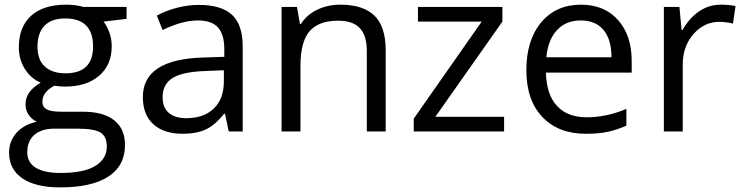

<svg xmlns="http://www.w3.org/2000/svg" viewBox="-20 -565 3195 825"><path d="M523.9 -535.2V-483.9L424.8 -472.2Q438.5 -455.1 449.2 -427.5Q460 -399.9 460 -365.2Q460 -286.6 406.2 -239.7Q352.5 -192.9 258.8 -192.9Q234.9 -192.9 213.9 -196.8Q162.1 -169.4 162.1 -127.9Q162.1 -106 180.2 -95.5Q198.2 -85 242.2 -85H336.9Q423.8 -85 470.5 -48.3Q517.1 -11.7 517.1 58.1Q517.1 147 445.8 193.6Q374.5 240.2 237.8 240.2Q132.8 240.2 75.9 201.2Q19 162.1 19 90.8Q19 42 50.3 6.3Q81.5 -29.3 138.2 -42Q117.7 -51.3 103.8 -70.8Q89.8 -90.3 89.8 -116.2Q89.8 -145.5 105.5 -167.5Q121.1 -189.5 154.8 -210Q113.3 -227.1 87.2 -268.1Q61 -309.1 61 -361.8Q61 -449.7 113.8 -497.3Q166.5 -544.9 263.2 -544.9Q305.2 -544.9 338.9 -535.2ZM97.2 89.8Q97.2 133.3 133.8 155.8Q170.4 178.2 238.8 178.2Q340.8 178.2 389.9 147.7Q439 117.2 439 64.9Q439 21.5 412.1 4.6Q385.3 -12.2 311 -12.2H213.9Q158.7 -12.2 127.9 14.2Q97.2 40.5 97.2 89.8ZM141.1 -363.8Q141.1 -307.6 172.9 -278.8Q204.6 -250 261.2 -250Q379.9 -250 379.9 -365.2Q379.9 -485.8 259.8 -485.8Q202.6 -485.8 171.9 -455.1Q141.1 -424.3 141.1 -363.8Z M962.9 0 946.8 -76.2H942.9Q902.8 -25.9 863 -8.1Q823.2 9.8 763.7 9.8Q684.1 9.8 638.9 -31.2Q593.8 -72.3 593.8 -147.9Q593.8 -310.1 853 -317.9L943.8 -320.8V-354Q943.8 -417 916.7 -447Q889.6 -477.1 830.1 -477.1Q763.2 -477.1 678.7 -436L653.8 -498Q693.4 -519.5 740.5 -531.7Q787.6 -543.9 835 -543.9Q930.7 -543.9 976.8 -501.5Q1022.9 -459 1022.9 -365.2V0ZM779.8 -57.1Q855.5 -57.1 898.7 -98.6Q941.9 -140.1 941.9 -214.8V-263.2L860.8 -259.8Q764.2 -256.3 721.4 -229.7Q678.7 -203.1 678.7 -147Q678.7 -103 705.3 -80.1Q731.9 -57.1 779.8 -57.1Z M1556.2 0V-346.2Q1556.2 -411.6 1526.4 -443.8Q1496.6 -476.1 1433.1 -476.1Q1349.1 -476.1 1310.1 -430.7Q1271 -385.3 1271 -280.8V0H1189.9V-535.2H1255.9L1269 -461.9H1272.9Q1297.9 -501.5 1342.8 -523.2Q1387.7 -544.9 1442.9 -544.9Q1539.6 -544.9 1588.4 -498.3Q1637.2 -451.7 1637.2 -349.1V0Z M2146 0H1757.8V-55.2L2049.8 -472.2H1775.9V-535.2H2138.7V-472.2L1850.6 -63H2146Z M2497.6 9.8Q2378.9 9.8 2310.3 -62.5Q2241.7 -134.8 2241.7 -263.2Q2241.7 -392.6 2305.4 -468.8Q2369.1 -544.9 2476.6 -544.9Q2577.1 -544.9 2635.7 -478.8Q2694.3 -412.6 2694.3 -304.2V-252.9H2325.7Q2328.1 -158.7 2373.3 -109.9Q2418.5 -61 2500.5 -61Q2586.9 -61 2671.4 -97.2V-24.9Q2628.4 -6.3 2590.1 1.7Q2551.8 9.8 2497.6 9.8ZM2475.6 -477.1Q2411.1 -477.1 2372.8 -435.1Q2334.5 -393.1 2327.6 -318.8H2607.4Q2607.4 -395.5 2573.2 -436.3Q2539.1 -477.1 2475.6 -477.1Z M3076.7 -544.9Q3112.3 -544.9 3140.6 -539.1L3129.4 -463.9Q3096.2 -471.2 3070.8 -471.2Q3005.9 -471.2 2959.7 -418.5Q2913.6 -365.7 2913.6 -287.1V0H2832.5V-535.2H2899.4L2908.7 -436H2912.6Q2942.4 -488.3 2984.4 -516.6Q3026.4 -544.9 3076.7 -544.9Z"/></svg>

Font: f06041945
Style: Regular
Weight: 400
Foundry: Ascender Corporation
Version: Version 1.10